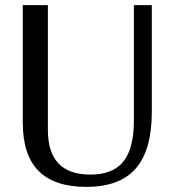

<svg xmlns="http://www.w3.org/2000/svg" viewBox="-20 -720 682 750"><path d="M317 10Q193 10 131 -52Q69 -114 69 -241V-700H167V-213Q167 -125 208.5 -81.5Q250 -38 333 -38Q421 -38 462 -89Q503 -140 503 -249V-700H573V-283Q573 -134 510.5 -62Q448 10 317 10Z"/></svg>

Font: Sutasoma
Style: Regular
Weight: 400
Designer: Izhar Fathurrohim, Akbar Rohmanto, Arusyal Khofiqoini
Foundry: Kiwari Kolektiv
Version: Version 1.102